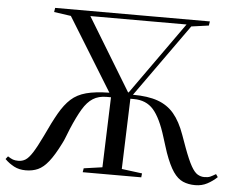

<svg xmlns="http://www.w3.org/2000/svg" viewBox="-54 -792 1069 869"><g transform="rotate(5 480.0 -358.0)"><path d="M449 -349H429Q393 -349 367.5 -333Q342 -317 321 -282Q300 -247 276 -190Q268 -171 261.5 -153.5Q255 -136 247 -121Q220 -67 196.5 -37.5Q173 -8 148.5 3Q124 14 93 14Q63 14 40 2Q17 -10 -2 -29L8 -42Q22 -33 31.5 -29.5Q41 -26 56 -26Q74 -26 88.5 -35Q103 -44 120 -70.5Q137 -97 162 -149Q191 -212 215 -254Q239 -296 266.5 -321Q294 -346 335 -357Q376 -368 440 -369L236 -700L159 -711L162 -730H865L862 -711L783 -700L547 -369Q615 -369 660 -353Q705 -337 734.5 -302Q764 -267 785 -208Q790 -194 795.5 -179Q801 -164 806 -150Q826 -96 841 -69.5Q856 -43 870.5 -34.5Q885 -26 901 -26Q918 -26 928 -30.5Q938 -35 953 -44L962 -31Q942 -12 917.5 1Q893 14 863 14Q832 14 807.5 3.5Q783 -7 763 -36Q743 -65 723 -121Q718 -136 712.5 -153.5Q707 -171 701 -190Q675 -275 642 -312.5Q609 -350 553 -350H537L526 -30L619 -18L617 0H351L354 -18L438 -30ZM324 -707 524 -378H527L761 -707Z"/></g></svg>

Font: Literata 72pt
Style: Italic
Weight: 400
Italic angle: -2°
Designer: Latin by Veronika Burian and Jose Scaglione. Greek by Irene Vlachou. Cyrillic by Vera Evstafieva
Foundry: TypeTogether
Version: Version 3.002